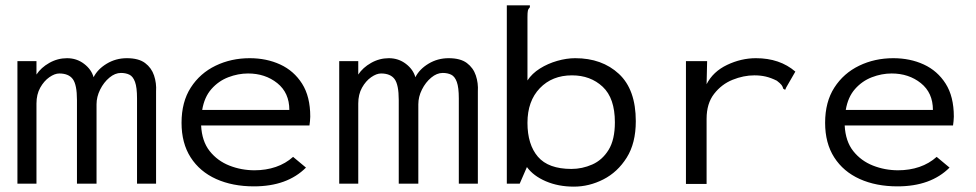

<svg xmlns="http://www.w3.org/2000/svg" viewBox="-20 -685 3640 716"><path d="M45 0V-457H116V-407Q133 -433 164 -450.5Q195 -468 230 -468Q266 -468 293.5 -447Q321 -426 329 -397Q344 -427 378 -447.5Q412 -468 453 -468Q497 -468 521 -450Q545 -432 554.5 -403.5Q564 -375 562 -344V0H491V-318Q491 -359 483.5 -379.5Q476 -400 462.5 -406.5Q449 -413 431 -413Q409 -413 388 -395.5Q367 -378 353.5 -351Q340 -324 340 -296V0H267V-312Q267 -369 251.5 -390Q236 -411 201 -411Q184 -411 164 -397Q144 -383 130 -358Q116 -333 116 -299V0Z M927 10Q847 10 786 -17.5Q725 -45 691 -98Q657 -151 657 -227Q657 -305 691.5 -358.5Q726 -412 784 -440Q842 -468 911 -468Q974 -468 1025 -444.5Q1076 -421 1106.5 -373Q1137 -325 1137 -250Q1137 -242 1136 -233.5Q1135 -225 1134 -217H730Q733 -158 762 -121.5Q791 -85 835.5 -67.5Q880 -50 929 -50Q972 -50 1008.5 -62.5Q1045 -75 1073 -100L1121 -60Q1051 10 927 10ZM734 -275H1059Q1059 -339 1014 -375Q969 -411 905 -411Q868 -411 831.5 -397Q795 -383 768.5 -353Q742 -323 734 -275Z M1245 0V-457H1316V-407Q1333 -433 1364 -450.5Q1395 -468 1430 -468Q1466 -468 1493.5 -447Q1521 -426 1529 -397Q1544 -427 1578 -447.5Q1612 -468 1653 -468Q1697 -468 1721 -450Q1745 -432 1754.5 -403.5Q1764 -375 1762 -344V0H1691V-318Q1691 -359 1683.5 -379.5Q1676 -400 1662.5 -406.5Q1649 -413 1631 -413Q1609 -413 1588 -395.5Q1567 -378 1553.5 -351Q1540 -324 1540 -296V0H1467V-312Q1467 -369 1451.5 -390Q1436 -411 1401 -411Q1384 -411 1364 -397Q1344 -383 1330 -358Q1316 -333 1316 -299V0Z M2120 11Q2062 11 2015.5 -9Q1969 -29 1945 -62L1918 0H1870V-665H1956V-658Q1950 -652 1948.5 -645Q1947 -638 1947 -621V-385Q1964 -411 1993.5 -429.5Q2023 -448 2058 -458Q2093 -468 2125 -468Q2225 -468 2288 -409.5Q2351 -351 2351 -233Q2351 -151 2317 -97Q2283 -43 2230 -16Q2177 11 2120 11ZM2111 -55Q2151 -55 2188.5 -71.5Q2226 -88 2249.5 -126Q2273 -164 2273 -229Q2273 -319 2227.5 -361.5Q2182 -404 2113 -404Q2039 -404 1993 -356Q1947 -308 1947 -227Q1947 -146 1986 -100.5Q2025 -55 2111 -55Z M2538 -457H2617L2615 -371Q2639 -418 2691.5 -443Q2744 -468 2799 -468Q2888 -468 2946 -418L2912 -359L2908 -350L2901 -354Q2899 -362 2894.5 -368Q2890 -374 2877 -384Q2855 -395 2835.5 -399.5Q2816 -404 2793 -404Q2753 -404 2712 -387.5Q2671 -371 2643 -335Q2615 -299 2615 -242V1H2538Z M3327 10Q3247 10 3186 -17.5Q3125 -45 3091 -98Q3057 -151 3057 -227Q3057 -305 3091.5 -358.5Q3126 -412 3184 -440Q3242 -468 3311 -468Q3374 -468 3425 -444.5Q3476 -421 3506.5 -373Q3537 -325 3537 -250Q3537 -242 3536 -233.5Q3535 -225 3534 -217H3130Q3133 -158 3162 -121.5Q3191 -85 3235.5 -67.5Q3280 -50 3329 -50Q3372 -50 3408.5 -62.5Q3445 -75 3473 -100L3521 -60Q3451 10 3327 10ZM3134 -275H3459Q3459 -339 3414 -375Q3369 -411 3305 -411Q3268 -411 3231.5 -397Q3195 -383 3168.5 -353Q3142 -323 3134 -275Z"/></svg>

Font: Inconsolata Expanded
Style: Regular
Weight: 400
Width: 7
Monospace: yes
Designer: Raph Levien, Cyreal, Brenton Simpson
Foundry: Raph Levien, Cyreal, Google
Version: Version 3.000; ttfautohint (v1.8.2.53-6de2)